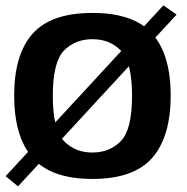

<svg xmlns="http://www.w3.org/2000/svg" viewBox="-22 -646 680 698"><path d="M-1.5 -5.5 43.5 31.5 620 -593 572 -626.5ZM314 4.5Q464.5 4.5 531.5 -72.2Q598.5 -149 598.5 -298.5Q598.5 -448 531.5 -523.5Q464.5 -599 314 -599Q163.5 -599 96.5 -523.5Q29.5 -448 29.5 -298.5Q29.5 -149 96.5 -72.2Q163.5 4.5 314 4.5ZM314 -91.5Q251 -91.5 210.5 -133.2Q170 -175 170 -297.5Q170 -420.5 210.5 -462Q251 -503.5 314 -503.5Q377 -503.5 417.5 -462Q458 -420.5 458 -297.5Q458 -175 417.5 -133.2Q377 -91.5 314 -91.5Z"/></svg>

Font: Anybody Thin SemiBold
Style: Regular
Weight: 600
Version: Version 1.113;gftools[0.9.25]